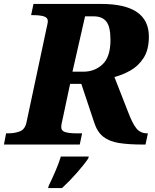

<svg xmlns="http://www.w3.org/2000/svg" viewBox="-44 -734 789 975"><path d="M-24 0 -13 -57H0Q32 -57 58 -67.5Q84 -78 91 -115L192 -589Q199 -620 199 -625Q199 -645 178.5 -651Q158 -657 127 -657H114L126 -714H470Q712 -714 712 -548Q712 -481 685 -439.5Q658 -398 617.5 -375.5Q577 -353 537 -343L605 -169Q629 -105 649.5 -81Q670 -57 702 -57H707L695 0H681Q608 0 559 -8Q510 -16 479.5 -40.5Q449 -65 434 -113L369 -308H312L275 -134Q270 -114 268.5 -104Q267 -94 267 -89Q267 -69 288 -63Q309 -57 340 -57H373L361 0ZM380 -370Q437 -370 477 -407.5Q517 -445 517 -532Q517 -598 496 -624.5Q475 -651 432 -651H388L324 -370ZM204 208Q221 173 237.5 135Q254 97 265 61H407L404 71Q383 102 346 144Q309 186 271 221H200Z"/></svg>

Font: Noto Serif ExtraBold
Style: Italic
Weight: 800
Italic angle: -12°
Designer: Monotype Design Team
Foundry: Monotype Imaging Inc.
Version: Version 2.013